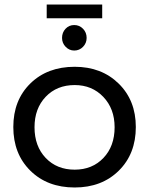

<svg xmlns="http://www.w3.org/2000/svg" viewBox="-20 -828 661 851"><path d="M187 -808H433V-747H187ZM364 -660Q364 -637 348 -620.5Q332 -604 309 -604Q287 -604 271 -620.5Q255 -637 255 -660Q255 -684 270.5 -700.5Q286 -717 309 -717Q332 -717 348 -700.5Q364 -684 364 -660ZM311 -532Q430 -532 506 -457.5Q582 -383 582 -265Q582 -146 506.5 -71.5Q431 3 311 3Q190 3 114.5 -71.5Q39 -146 39 -265Q39 -384 114.5 -458Q190 -532 311 -532ZM311 -451Q232 -451 182.5 -399Q133 -347 133 -264Q133 -180 182.5 -128Q232 -76 311 -76Q389 -76 438.5 -128Q488 -180 488 -264Q488 -346 438 -398.5Q388 -451 311 -451Z"/></svg>

Font: Montserrat arm
Style: Regular
Weight: 400
Designer: Julieta Ulanovsky
Foundry: Julieta Ulanovsky
Version: Version 6.000;PS 006.000;hotconv 1.0.88;makeotf.lib2.5.64775